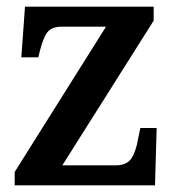

<svg xmlns="http://www.w3.org/2000/svg" viewBox="-20 -556 526 576"><path d="M24 0V-40L298 -476H165Q135 -476 122 -459Q109 -442 99 -401L95 -384H44L55 -536H441V-494L167 -60H327Q360 -60 374 -80.5Q388 -101 395 -143L401 -172H450L445 0Z"/></svg>

Font: Noto Serif Tamil SemiCondensed SemiBold
Style: Italic
Weight: 600
Width: 4
Italic angle: -12°
Designer: Indian Type Foundry, Tom Grace, and the Monotype Design Team
Foundry: Monotype Imaging Inc.
Version: Version 2.003; ttfautohint (v1.8.4.7-5d5b)